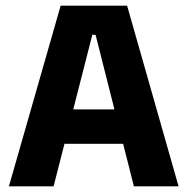

<svg xmlns="http://www.w3.org/2000/svg" viewBox="-20 -659 663 679"><path d="M11.5 0 194.5 -639H429.5L611.5 0H453.5L318 -536H306.5L169.5 0ZM167 -150.5V-272H455V-150.5Z"/></svg>

Font: Anek Odia
Style: Bold
Weight: 700
Designer: Yesha Goshar & Mahesh Sahu (Odia), Yesha Goshar (Latin)
Foundry: Ek Type
Version: Version 1.003